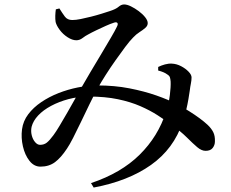

<svg xmlns="http://www.w3.org/2000/svg" viewBox="-20 -777 1040 863"><path d="M162 -28Q133 -28 112.5 -54Q92 -80 83 -119Q74 -158 79 -196Q84 -233 107 -263.5Q130 -294 165.5 -318Q201 -342 243 -358.5Q285 -375 330 -384Q375 -393 417 -393Q495 -393 561.5 -380Q628 -367 682.5 -348Q737 -329 777 -308Q805 -293 830.5 -277Q856 -261 877 -245.5Q898 -230 913 -216Q930 -200 938.5 -183Q947 -166 946 -141Q946 -125 936 -112Q926 -99 904 -99Q886 -99 866.5 -115.5Q847 -132 819.5 -159.5Q792 -187 748 -218Q721 -238 687.5 -259.5Q654 -281 610.5 -300Q567 -319 510 -331Q453 -343 379 -343Q331 -343 288 -331.5Q245 -320 209.5 -301Q174 -282 151.5 -258Q129 -234 122 -207Q118 -188 122.5 -169.5Q127 -151 137.5 -138.5Q148 -126 160 -126Q178 -126 190.5 -136Q203 -146 220 -169Q232 -185 248 -212Q264 -239 282 -270Q300 -301 316 -330Q332 -359 344 -380Q362 -412 386.5 -453Q411 -494 435.5 -535Q460 -576 479 -608.5Q498 -641 505 -656Q512 -669 507.5 -674Q503 -679 492 -675Q476 -670 455 -660.5Q434 -651 413 -641Q392 -631 376 -622Q364 -616 351 -606Q338 -596 323 -596Q305 -596 284 -609.5Q263 -623 248.5 -642.5Q234 -662 230 -678Q228 -691 228.5 -706.5Q229 -722 231 -735L247 -739Q260 -718 271.5 -702.5Q283 -687 305 -687Q321 -687 343 -691.5Q365 -696 389 -702Q413 -708 435.5 -715Q458 -722 473 -727Q501 -736 513 -746.5Q525 -757 538 -757Q551 -757 568.5 -748.5Q586 -740 603.5 -727Q621 -714 632.5 -699.5Q644 -685 644 -673Q644 -661 633 -651.5Q622 -642 607 -632.5Q592 -623 578 -608Q563 -593 542.5 -565.5Q522 -538 499 -505.5Q476 -473 455 -440Q434 -407 419 -380Q402 -349 382.5 -309Q363 -269 344 -229Q325 -189 308.5 -157Q292 -125 281 -109Q254 -68 227 -48Q200 -28 162 -28ZM389 46Q524 1 607.5 -81.5Q691 -164 726 -274Q739 -313 743.5 -350Q748 -387 747 -410Q746 -423 743.5 -430Q741 -437 731 -443Q718 -453 691 -460V-476Q705 -483 721.5 -487.5Q738 -492 753 -491Q774 -490 794 -479.5Q814 -469 827.5 -455Q841 -441 841 -429Q841 -416 838 -401.5Q835 -387 833 -370Q831 -356 827 -332Q823 -308 816.5 -281Q810 -254 801 -228Q761 -108 658.5 -35.5Q556 37 401 66Z"/></svg>

Font: Noto Serif KR SemiBold
Style: Regular
Weight: 600
Designer: Ryoko NISHIZUKA 西塚涼子 (kana & ideographs); Frank Grießhammer (Latin, Greek & Cyrillic); Wenlong ZHANG 张文龙 (bopomofo); San
Foundry: Adobe
Version: Version 2.003-H1;hotconv 1.1.1;makeotfexe 2.6.0